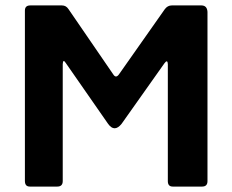

<svg xmlns="http://www.w3.org/2000/svg" viewBox="-20 -687 856 707"><path d="M211 -450.7V-20.3Q211 0 191 0H89.7Q71.7 0 71.7 -20.7V-648Q71.7 -667 91.3 -667H208.3Q223.3 -667 232 -653.7L397.3 -412.7Q406.7 -398 417.7 -412.7L586.7 -653Q597 -667 612.3 -667H722.7Q742.7 -666.3 744 -643.3V-20Q744 0 724.3 0H616Q598 0 598 -20V-451.3Q597 -469.7 585.3 -453.7L427.7 -231Q401.3 -198.3 378 -231L222 -455.3Q212 -471.3 211 -450.7Z"/></svg>

Font: Vivano Light
Style: Regular
Weight: 300
Designer: Joe Prince, Josias Burgherr
Version: Version 2.064;September 19, 2022;FontCreator 14.0.0.2877 64-